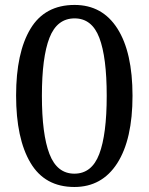

<svg xmlns="http://www.w3.org/2000/svg" viewBox="-20 -744 599 774"><path d="M452.6 -85.9Q391.1 9.8 279.8 9.8Q160.6 9.8 102.8 -87.9Q44.9 -185.5 44.9 -358.9Q44.9 -531.7 102.8 -627.9Q160.6 -724.1 280.8 -724.1Q392.6 -724.1 453.4 -628.7Q514.2 -533.2 514.2 -357.9Q514.2 -182.1 452.6 -85.9ZM279.8 -43.9Q350.1 -43.9 380.1 -123Q410.2 -202.1 410.2 -357.9Q410.2 -513.2 380.4 -591.6Q350.6 -669.9 280.8 -669.9Q210 -669.9 179.4 -591.6Q148.9 -513.2 148.9 -357.9Q148.9 -202.6 179.4 -123.3Q210 -43.9 279.8 -43.9Z"/></svg>

Font: Chattogram
Style: Regular
Weight: 400
Designer: Indian Type Foundry
Foundry: Monotype Imaging Inc.
Version: Version 1.01